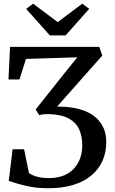

<svg xmlns="http://www.w3.org/2000/svg" viewBox="-20 -992 609 1020"><path d="M236.5 8Q183.5 8 141.5 0Q99.5 -8 70.2 -17.2Q41 -26.5 26.5 -31L47 -199H108L134 -72Q138.5 -69 150.8 -62.8Q163 -56.5 185.2 -51.2Q207.5 -46 240.5 -46Q284 -46 317 -59Q350 -72 372.2 -95.8Q394.5 -119.5 405.8 -151.2Q417 -183 417 -220.5Q417 -267 401 -303.8Q385 -340.5 346 -362.2Q307 -384 237 -386Q223 -386 211.2 -384.8Q199.5 -383.5 188.5 -380L169.5 -410.5L333 -616L390.5 -687.5L118 -679L83.5 -570H25L33.5 -743H507.5L523.5 -697L283.5 -426Q304.5 -426 325 -424.5Q345.5 -423 365 -420Q404 -414 436.8 -400Q469.5 -386 493.5 -363.5Q517.5 -341 531 -310Q544.5 -279 544.5 -237.5Q544.5 -182 524.2 -137Q504 -92 465 -59.5Q426 -27 368.5 -9.5Q311 8 236.5 8ZM244.5 -804 119 -945 156 -972.5 286.5 -874.5 417 -972.5 454 -945 328.5 -804Z"/></svg>

Font: Merriweather 36pt Medium
Style: Regular
Weight: 500
Version: Version 2.100